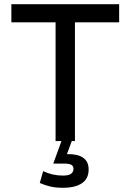

<svg xmlns="http://www.w3.org/2000/svg" viewBox="-20 -670 620 912"><path d="M244 0V-564H34V-650H546V-564H336V0ZM278 222Q245 222 219 216Q193 210 169 199L185 143Q229 164 279 164Q306 164 317.5 155.5Q329 147 329 132Q329 119 319 113Q309 107 284 107H233L272 0H321L298 62H303Q401 62 401 135Q401 179 369 200.5Q337 222 278 222Z"/></svg>

Font: Sometype Mono Medium
Style: Regular
Weight: 500
Monospace: yes
Designer: Ryoichi Tsunekawa
Foundry: Dharma Type
Version: Version 1.000; ttfautohint (v1.8.3)